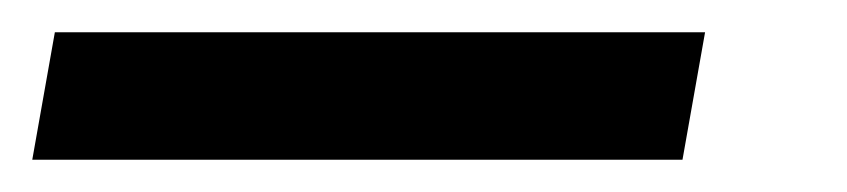

<svg xmlns="http://www.w3.org/2000/svg" viewBox="-77 35 525 119"><path d="M-57 134H346L360 55H-43Z"/></svg>

Font: Fixel Text 20240404 Medium
Style: Italic
Weight: 500
Width: 4
Italic angle: -10°
Designer: AlfaBravo + MacPaw
Foundry: Kyrylo Tkachov, Marchela Mozhyna, Serhii Makarenko, Maria Weinstein, Zakhar Kryvoshyya
Version: Version 1.211;Glyphs 3.2 (3225)